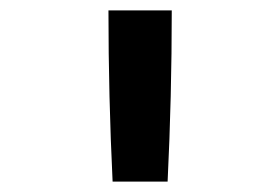

<svg xmlns="http://www.w3.org/2000/svg" viewBox="-20 -792 540 370"><path d="M197 -442Q193 -524 191 -606.5Q189 -689 189 -772H311Q311 -689 309 -606.5Q307 -524 303 -442Z"/></svg>

Font: Iosevka SS04
Style: Bold
Weight: 700
Monospace: yes
Designer: Belleve Invis
Foundry: Belleve Invis
Version: Version 19.0.0; ttfautohint (v1.8.4)